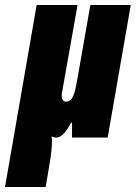

<svg xmlns="http://www.w3.org/2000/svg" viewBox="-66 -548 541 765"><path d="M-46 197 80 -528H243L181 -179Q180 -176 180 -172.5Q180 -169 180 -166Q180 -160 181.5 -154.5Q183 -149 187 -146Q191 -143 197 -143Q208 -143 215 -149.5Q222 -156 226.5 -167.5Q231 -179 234.5 -194Q238 -209 241 -226L294 -528H455L363 0H221V-59H217Q210 -45 200.5 -31Q191 -17 180 -8.5Q169 0 158 0Q151 0 147.5 -1.5Q144 -3 140 -5Q142 23 139 51.5Q136 80 131 108L116 197Z"/></svg>

Font: Archivo ExtraCondensed Black
Style: Italic
Weight: 900
Width: 2
Italic angle: -10°
Designer: Hector Gatti
Foundry: Omnibus-Type
Version: Version 2.001